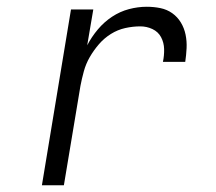

<svg xmlns="http://www.w3.org/2000/svg" viewBox="-20 -548 640 568"><path d="M104 0 190 -520H256L238 -414Q251 -439 269.5 -461Q288 -483 311.5 -498.5Q335 -514 361.5 -521Q388 -528 414 -528Q435 -528 454.5 -524Q474 -520 489.5 -509Q505 -498 515 -481.5Q525 -465 529 -445.5Q533 -426 532 -405.5Q531 -385 528 -365H462Q466 -384 465.5 -403Q465 -422 456.5 -438Q448 -454 431 -462Q414 -470 395 -470Q373 -470 350.5 -465Q328 -460 308 -447.5Q288 -435 272.5 -417Q257 -399 245.5 -379Q234 -359 228 -337Q222 -315 218 -294L169 0Z"/></svg>

Font: Iosevka SS04 Lt Ex Obl
Style: Regular
Weight: 300
Width: 7
Italic angle: -9°
Monospace: yes
Designer: Belleve Invis
Foundry: Belleve Invis
Version: Version 19.0.0; ttfautohint (v1.8.4)